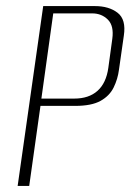

<svg xmlns="http://www.w3.org/2000/svg" viewBox="-20 -611 429 631"><path d="M38 0 122 -591H292Q338 -591 366.5 -569Q395 -547 387 -494L371 -382Q367 -351 353.5 -323.5Q340 -296 310.5 -279.5Q281 -263 227 -263H113L76 0ZM116 -287H224Q272 -287 300.5 -312.5Q329 -338 336 -388L349 -483Q355 -526 334.5 -546.5Q314 -567 283 -567H155Z"/></svg>

Font: Alumni Sans ExtraLight
Style: Italic
Weight: 250
Italic angle: -8°
Version: Version 1.016